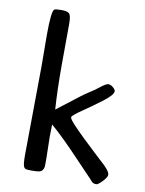

<svg xmlns="http://www.w3.org/2000/svg" viewBox="-85 -798 656 870"><g transform="rotate(10 243.5 -363.0)"><path d="M172 -681 171 -491Q171 -374 177 -289Q196 -303 224 -325Q287 -375 314 -392Q341 -409 354 -420Q384 -444 394.5 -444Q405 -444 416.5 -434.5Q428 -425 428 -417Q428 -400 384.5 -367Q341 -334 297.5 -304.5Q254 -275 254 -267Q254 -259 277.5 -234Q301 -209 327.5 -183.5Q354 -158 382.5 -131.5Q411 -105 413 -103Q415 -101 424.5 -92.5Q434 -84 439 -79Q444 -74 451 -66Q465 -50 465 -39Q465 -28 446 -8Q427 12 418.5 12Q410 12 405 9.5Q400 7 397.5 4Q395 1 388.5 -6Q382 -13 368 -27.5Q354 -42 315 -83Q229 -174 175 -220Q174 -183 174 -162L176 -63Q176 -59 176 -46.5Q176 -34 175.5 -26Q175 -18 169.5 -10Q164 -2 152.5 0Q141 2 122 2Q103 2 95 0.5Q87 -1 83 -10Q78 -20 78 -64L82 -472L81 -615Q81 -724 94 -734Q100 -738 128 -738Q156 -738 164 -728Q172 -718 172 -681Z"/></g></svg>

Font: Cagliostro
Style: Regular
Weight: 400
Designer: Matthew Desmond
Foundry: Matthew Desmond
Version: Version